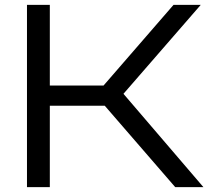

<svg xmlns="http://www.w3.org/2000/svg" viewBox="-20 -770 857 790"><path d="M185 0V-335H411L701 0H817L488 -384L806 -750H694L406 -418H185V-750H91V0Z"/></svg>

Font: Bounded Light
Style: Regular
Weight: 300
Designer: Vlad Churkin
Version: Version 3.0